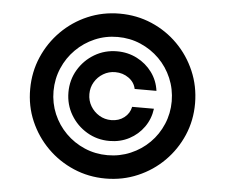

<svg xmlns="http://www.w3.org/2000/svg" viewBox="-53 -799 1020 870"><g transform="rotate(5 457.5 -364.0)"><path d="M256.4 -363.6Q256.4 -419.7 283.9 -466.1Q311.4 -512.4 357.8 -540Q404.1 -567.5 460.2 -567.5Q509.6 -567.5 551.1 -546.2Q592.7 -524.9 619.9 -487.9Q647 -451 653.1 -404.5H554Q547.9 -434.7 521.3 -453.7Q494.7 -472.7 460.2 -472.7Q430.4 -472.7 405.7 -457.9Q381 -443.2 366.3 -418.5Q351.6 -393.8 351.6 -364Q351.6 -333.8 366.3 -309.1Q381 -284.4 405.7 -269.5Q430.4 -254.6 460.2 -254.6Q494.7 -254.6 519.2 -273.6Q543.7 -292.6 549.7 -322.8H648.8Q642.8 -276.3 616.7 -239.3Q590.6 -202.4 550.1 -181.1Q509.6 -159.8 460.2 -159.8Q404.1 -159.8 357.8 -187.3Q311.4 -214.8 283.9 -261.2Q256.4 -307.5 256.4 -363.6ZM457.4 11.4Q380 11.4 312 -17.8Q244 -46.9 192.3 -98.5Q140.6 -150.2 111.3 -218Q82 -285.9 82.4 -363.6Q82.7 -441.4 112 -509.2Q141.3 -577.1 192.8 -628.7Q244.3 -680.4 312.1 -709.5Q380 -738.6 457.4 -738.6Q535.2 -738.6 603.2 -709.5Q671.2 -680.4 722.5 -628.7Q773.8 -577.1 802.9 -509.2Q832 -441.4 832.4 -363.6Q832.7 -285.9 803.6 -218Q774.5 -150.2 723 -98.5Q671.5 -46.9 603.3 -17.8Q535.2 11.4 457.4 11.4ZM457.4 -94.8Q513.1 -94.8 562.1 -115.8Q611.2 -136.7 647.9 -173.5Q684.7 -210.2 705.4 -259.1Q726.2 -307.9 726.2 -363.3Q725.9 -419 705.1 -468Q684.3 -517 647.4 -553.8Q610.4 -590.6 561.8 -611.5Q513.1 -632.5 457.4 -632.5Q402 -632.5 353.3 -611.5Q304.7 -590.6 267.8 -553.6Q230.8 -516.7 209.9 -467.9Q188.9 -419 188.6 -363.3Q188.6 -308.2 209.3 -259.4Q230.1 -210.6 267 -173.7Q304 -136.7 352.8 -115.8Q401.6 -94.8 457.4 -94.8Z"/></g></svg>

Font: InterMG SemiBold
Style: Regular
Weight: 600
Designer: Rasmus Andersson
Foundry: rsms
Version: Version 3.019;December 26, 2023;FontCreator 15.0.0.2955 64-b